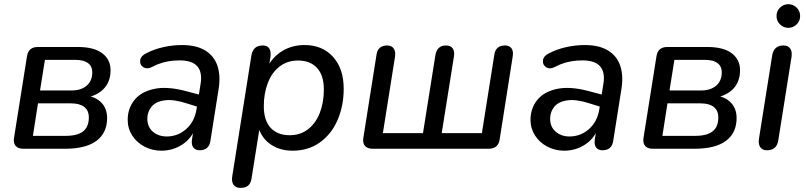

<svg xmlns="http://www.w3.org/2000/svg" viewBox="-20 -712 3856 919"><path d="M47.1 -52.1 109.2 -442.8Q116.3 -487.1 160.7 -487.1H352.7Q429.6 -487.1 469.4 -457.1Q509.2 -427 509.2 -376Q509.2 -317.8 472.5 -282.9Q435.7 -248.1 374 -243.1L376.6 -256.4Q429.1 -253.9 460.9 -225Q492.7 -196.1 492.7 -147.1Q492.7 -76.1 442 -38.1Q391.2 0 290.8 0H91.4Q66.5 0 54.9 -13.6Q43.2 -27.2 47.1 -52.1ZM405.2 -149.3Q405.2 -183.1 383.4 -200.2Q361.6 -217.3 319.4 -217.3H161.8L137.5 -61.7H293.3Q351.1 -61.7 378.2 -83.5Q405.2 -105.3 405.2 -149.3ZM421.7 -366.1Q421.7 -394.6 401.2 -410Q380.7 -425.4 342.8 -425.4H195L171.6 -279H323.2Q367.9 -279 394.8 -301.9Q421.7 -324.8 421.7 -366.1Z M591.2 -138.4Q591.2 -192 622.5 -232.1Q653.9 -272.3 716 -286Q778.2 -299.8 866.2 -276.9L946.6 -255.7L937.9 -197.1L876 -216.5Q811.8 -237.6 768.8 -231.8Q725.8 -226.1 705.5 -201.5Q685.2 -177 685.2 -144.1Q685.2 -104.2 712 -81.5Q738.7 -58.8 777.8 -58.8Q831 -58.8 871.1 -94.2Q911.2 -129.5 920.7 -189.7L940.1 -310.6Q949.2 -365.5 924.7 -394.2Q900.2 -422.9 840 -422.9Q810.8 -422.9 784.8 -418.4Q758.8 -413.8 733.4 -403.7Q722.9 -398.8 706.4 -390.8Q682.8 -379.3 665.5 -390.7Q648.2 -402.1 650.9 -423.4Q653.6 -444.6 680.8 -457.4Q718.5 -476.9 762.9 -486.6Q807.3 -496.4 850.8 -496.4Q920.1 -496.4 962.7 -470.1Q1005.3 -443.9 1020.9 -396.7Q1036.5 -349.5 1026.5 -286.3L987.4 -39.4Q984.5 -16.3 971.3 -4.5Q958.1 7.3 936.2 7.3Q914.9 7.3 905.1 -6.3Q895.2 -19.9 899.1 -45.3L911 -121L919.1 -108.5Q898.9 -50.4 853.3 -20.6Q807.7 9.3 752.3 9.3Q709.4 9.3 672.1 -10Q634.9 -29.3 613.1 -63.1Q591.2 -97 591.2 -138.4Z M1091.5 132.8 1183.3 -446.4Q1191.4 -494.4 1237.4 -494.4Q1259.3 -494.4 1268.8 -480.1Q1278.3 -465.7 1274.5 -439.3L1263.2 -369.1L1257.9 -387.9Q1285.1 -439.9 1331.5 -468.1Q1377.9 -496.4 1438.2 -496.4Q1523 -496.4 1574 -439.9Q1625.1 -383.5 1625.1 -287.3Q1625.1 -205.4 1595.8 -137.7Q1566.6 -70.1 1511.3 -30.4Q1456 9.3 1380.6 9.3Q1320.3 9.3 1276.3 -20.3Q1232.3 -49.9 1215.3 -106.3H1223.6L1183.9 142.4Q1180.4 166 1167.5 176.6Q1154.6 187.3 1130.4 187.3Q1108.5 187.3 1098.1 172.9Q1087.6 158.6 1091.5 132.8ZM1530.1 -283.5Q1530.1 -351.1 1497.6 -386.7Q1465.1 -422.3 1405.9 -422.3Q1355.2 -422.3 1318.2 -393.6Q1281.2 -365 1262 -315.1Q1242.7 -265.2 1242.7 -203.6Q1242.7 -136 1275.2 -100.4Q1307.7 -64.8 1366.9 -64.8Q1417.6 -64.8 1454.6 -93.5Q1491.6 -122.2 1510.8 -172Q1530.1 -221.9 1530.1 -283.5Z M1719.1 -52.1 1782.2 -450.2Q1785.1 -472.1 1798.2 -483.2Q1811.3 -494.4 1832.9 -494.4Q1854.8 -494.4 1864.6 -479.7Q1874.5 -465.1 1870.6 -439.9L1812.6 -74.8H2004.6L2064.2 -449Q2068.1 -471.2 2080.7 -482.8Q2093.3 -494.4 2114.5 -494.4Q2136.4 -494.4 2146.6 -480.7Q2156.7 -467 2152.8 -441.8L2094.2 -74.8H2286.5L2346.1 -450.2Q2349.4 -472.5 2362.3 -483.4Q2375.2 -494.4 2396.4 -494.4Q2418.3 -494.4 2428.2 -481Q2438 -467.6 2434.1 -442.4L2371.6 -44.3Q2364.5 0 2318.9 0H1763.4Q1738.5 0 1726.9 -13.6Q1715.2 -27.2 1719.1 -52.1Z M2519.2 -138.4Q2519.2 -192 2550.5 -232.1Q2581.9 -272.3 2644 -286Q2706.2 -299.8 2794.2 -276.9L2874.6 -255.7L2865.9 -197.1L2804 -216.5Q2739.8 -237.6 2696.8 -231.8Q2653.8 -226.1 2633.5 -201.5Q2613.2 -177 2613.2 -144.1Q2613.2 -104.2 2640 -81.5Q2666.7 -58.8 2705.8 -58.8Q2759 -58.8 2799.1 -94.2Q2839.2 -129.5 2848.7 -189.7L2868.1 -310.6Q2877.2 -365.5 2852.7 -394.2Q2828.2 -422.9 2768 -422.9Q2738.8 -422.9 2712.8 -418.4Q2686.8 -413.8 2661.4 -403.7Q2650.9 -398.8 2634.4 -390.8Q2610.8 -379.3 2593.5 -390.7Q2576.2 -402.1 2578.9 -423.4Q2581.6 -444.6 2608.8 -457.4Q2646.5 -476.9 2690.9 -486.6Q2735.3 -496.4 2778.8 -496.4Q2848.1 -496.4 2890.7 -470.1Q2933.3 -443.9 2948.9 -396.7Q2964.5 -349.5 2954.5 -286.3L2915.4 -39.4Q2912.5 -16.3 2899.3 -4.5Q2886.1 7.3 2864.2 7.3Q2842.9 7.3 2833.1 -6.3Q2823.2 -19.9 2827.1 -45.3L2839 -121L2847.1 -108.5Q2826.9 -50.4 2781.3 -20.6Q2735.7 9.3 2680.3 9.3Q2637.4 9.3 2600.1 -10Q2562.9 -29.3 2541.1 -63.1Q2519.2 -97 2519.2 -138.4Z M3060.1 -52.1 3122.2 -442.8Q3129.3 -487.1 3173.7 -487.1H3365.7Q3442.6 -487.1 3482.4 -457.1Q3522.2 -427 3522.2 -376Q3522.2 -317.8 3485.5 -282.9Q3448.7 -248.1 3387 -243.1L3389.6 -256.4Q3442.1 -253.9 3473.9 -225Q3505.7 -196.1 3505.7 -147.1Q3505.7 -76.1 3455 -38.1Q3404.2 0 3303.8 0H3104.4Q3079.5 0 3067.9 -13.6Q3056.2 -27.2 3060.1 -52.1ZM3418.2 -149.3Q3418.2 -183.1 3396.4 -200.2Q3374.6 -217.3 3332.4 -217.3H3174.8L3150.5 -61.7H3306.3Q3364.1 -61.7 3391.2 -83.5Q3418.2 -105.3 3418.2 -149.3ZM3434.7 -366.1Q3434.7 -394.6 3414.2 -410Q3393.7 -425.4 3355.8 -425.4H3208L3184.6 -279H3336.2Q3380.9 -279 3407.8 -301.9Q3434.7 -324.8 3434.7 -366.1Z M3612.7 -47.8 3676.2 -447.7Q3684.2 -494.4 3730.3 -494.4Q3752.2 -494.4 3762.3 -479.7Q3772.5 -465.1 3768.6 -439.3L3705.1 -39.4Q3697.1 7.3 3651.1 7.3Q3629.1 7.3 3619 -7.4Q3608.9 -22 3612.7 -47.8ZM3696.7 -635.5Q3696.7 -658.8 3713.4 -675.3Q3730 -691.9 3753.4 -691.9Q3776.7 -691.9 3793.3 -675.3Q3809.8 -658.6 3809.8 -635.3Q3809.8 -612 3793.2 -595.4Q3776.5 -578.8 3753.2 -578.8Q3729.9 -578.8 3713.3 -595.5Q3696.7 -612.1 3696.7 -635.5Z"/></svg>

Font: SN Pro Thin
Style: Italic
Weight: 200
Italic angle: -9°
Designer: Tobias Whetton
Foundry: Supernotes
Version: Version 1.003;Glyphs 3.3 (3324)